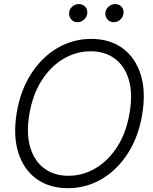

<svg xmlns="http://www.w3.org/2000/svg" viewBox="-20 -932 766 961"><path d="M319.8 9.8Q227.1 9.8 162.8 -36.6Q98.6 -83 71.8 -167.7Q44.9 -252.4 63.5 -366.7Q82.5 -480 136.2 -563.2Q189.9 -646.5 267.8 -691.9Q345.7 -737.3 436.5 -737.3Q529.3 -737.3 593.3 -690.7Q657.2 -644 684.1 -559.3Q710.9 -474.6 691.9 -359.9Q673.3 -247.1 619.6 -163.8Q565.9 -80.6 488.5 -35.4Q411.1 9.8 319.8 9.8ZM321.8 -52.2Q395 -52.2 458.7 -90.1Q522.5 -127.9 567.6 -198.7Q612.8 -269.5 628.9 -368.2Q645 -465.3 624.5 -533.7Q604 -602.1 554.4 -638.7Q504.9 -675.3 434.6 -675.3Q361.3 -675.3 297.4 -637.5Q233.4 -599.6 188.2 -528.8Q143.1 -458 126.5 -358.4Q110.8 -262.2 131.6 -193.6Q152.3 -125 202.1 -88.6Q252 -52.2 321.8 -52.2ZM367.2 -820.8Q348.1 -820.8 335.7 -835.9Q323.2 -851.1 326.2 -871.6Q328.6 -888.7 343 -900.1Q357.4 -911.6 374 -911.6Q395 -911.6 407.2 -897.5Q419.4 -883.3 416.5 -861.8Q413.6 -845.7 399.7 -833.3Q385.7 -820.8 367.2 -820.8ZM548.8 -820.8Q529.8 -820.8 517.1 -835.9Q504.4 -851.1 507.8 -871.6Q510.7 -888.2 525.1 -899.9Q539.6 -911.6 555.7 -911.6Q577.1 -911.6 589.4 -897.2Q601.6 -882.8 597.7 -861.8Q594.7 -845.2 581.1 -833Q567.4 -820.8 548.8 -820.8Z"/></svg>

Font: Inter Tight Light
Style: Italic
Weight: 300
Italic angle: -9.39999°
Designer: Rasmus Andersson
Foundry: rsms
Version: Version 3.004